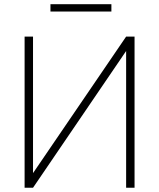

<svg xmlns="http://www.w3.org/2000/svg" viewBox="-20 -883 748 903"><path d="M135.3 -68.8 573.2 -710.9H612.8V0H573.2V-643.1L135.3 0H95.7V-710.9H135.3ZM503.9 -863.3V-828.6H217.3V-863.3Z"/></svg>

Font: Roboto ExtraLight
Style: Regular
Weight: 250
Designer: Christian Robertson
Foundry: Google
Version: Version 3.009; 2024